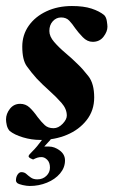

<svg xmlns="http://www.w3.org/2000/svg" viewBox="-21 -458 398 638"><path d="M120 5H148L126 29H142Q160 29 177.5 42Q195 55 195 75Q195 99 178.5 118.5Q162 138 135 149Q108 160 78 160Q68 160 54.5 157Q41 154 36 150Q32 146 32 142Q32 130 37.5 122Q43 114 50 114Q60 114 66.5 120Q73 126 81.5 132Q90 138 103 138Q121 138 133 126.5Q145 115 145 99Q145 82 136 73Q127 64 117 64Q109 64 103 66Q97 68 89 72Q88 72 81 68.5Q74 65 74 61Q74 57 87.5 44Q101 31 120 5ZM218 -438Q257 -438 283 -429.5Q309 -421 325 -408Q332 -401 334 -388Q336 -375 336 -369Q336 -353 323 -336Q310 -319 287 -319Q269 -319 254 -334.5Q239 -350 229 -364Q219 -379 209 -389.5Q199 -400 182 -400Q166 -400 154.5 -387.5Q143 -375 143 -355Q143 -337 159 -318.5Q175 -300 197 -281.5Q219 -263 237 -245Q254 -229 273 -204.5Q292 -180 292 -134Q292 -91 267 -59Q242 -27 201.5 -10Q161 7 113 7Q84 7 55.5 -1.5Q27 -10 11 -23Q4 -31 1.5 -42Q-1 -53 -1 -61Q-1 -80 12 -96.5Q25 -113 46 -113Q64 -113 77 -101Q90 -89 104 -69Q117 -52 128 -42Q139 -32 157 -32Q173 -32 187 -46.5Q201 -61 201 -74Q201 -96 183.5 -116Q166 -136 143 -156.5Q120 -177 101 -197Q83 -217 68 -238Q53 -259 53 -303Q53 -342 74.5 -372.5Q96 -403 133.5 -420.5Q171 -438 218 -438Z"/></svg>

Font: Amiri
Style: Bold Italic
Weight: 700
Italic angle: 10°
Designer: Khaled Hosny
Version: Version 0.113